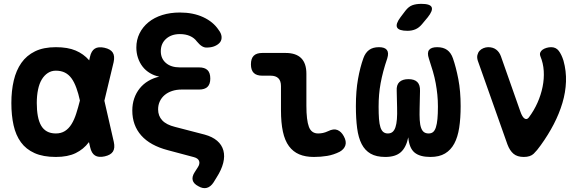

<svg xmlns="http://www.w3.org/2000/svg" viewBox="-20 -805 3040 997"><path d="M571 -68Q578 -36 566.5 -18Q555 0 523.5 7Q492 14 473.5 2.5Q455 -9 448 -41L442 -67Q442 -66 441 -66Q414 -30 373 -10Q332 10 270 10Q204 10 159.5 -10Q115 -30 88.5 -66.5Q62 -103 50.5 -154.5Q39 -206 39 -270Q39 -334 51.5 -387Q64 -440 91 -478.5Q118 -517 162 -538.5Q206 -560 270 -560Q332 -560 373 -542.5Q414 -525 442 -493Q442 -492 443 -491L447 -509Q454 -541 472.5 -552.5Q491 -564 522.5 -557Q554 -550 565.5 -532Q577 -514 570 -482L522 -282ZM395 -283Q387 -320 377 -347Q366 -378 351.5 -398Q337 -418 317 -428Q297 -438 270 -438Q247 -438 228.5 -426Q210 -414 197 -392.5Q184 -371 177.5 -339.5Q171 -308 171 -270Q171 -232 176.5 -202.5Q182 -173 193.5 -153Q205 -133 224 -122.5Q243 -112 270 -112Q297 -112 317 -124.5Q337 -137 351.5 -160.5Q366 -184 376 -216Q386 -247 395 -283Z M1002 -590Q989 -608 966.5 -618Q944 -628 914 -628Q870 -628 842.5 -603.5Q815 -579 815 -539Q815 -501 841.5 -478Q868 -455 914 -455H1014Q1043 -455 1057.5 -441Q1072 -427 1072 -397Q1072 -368 1057.5 -354Q1043 -340 1014 -340H923Q896 -340 873.5 -332.5Q851 -325 835 -311.5Q819 -298 810 -279Q801 -260 801 -237Q801 -203 822.5 -180Q844 -157 889 -146L1043 -106Q1083 -95 1107.5 -74Q1132 -53 1140 -23.5Q1148 6 1139 41.5Q1130 77 1105 116L1089 142Q1074 165 1054 170.5Q1034 176 1010 162Q985 149 980.5 130.5Q976 112 991 89L1007 64Q1019 46 1014 31.5Q1009 17 987 11L852 -25Q760 -49 713.5 -101.5Q667 -154 667 -231Q667 -265 677 -294Q687 -323 705.5 -346Q724 -369 750 -384.5Q776 -400 807 -407Q781 -412 758.5 -425.5Q736 -439 720.5 -459Q705 -479 696.5 -504.5Q688 -530 688 -558Q688 -598 704.5 -631.5Q721 -665 751 -689.5Q781 -714 822.5 -727Q864 -740 914 -740Q983 -740 1035 -716Q1087 -692 1115 -650Q1129 -632 1130.5 -615Q1132 -598 1123 -586Q1114 -574 1096 -566Q1078 -558 1052 -558Q1040 -558 1028 -565.5Q1016 -573 1002 -590Z M1571 -256Q1571 -181 1584 -146.5Q1597 -112 1632 -112Q1644 -112 1656.5 -114.5Q1669 -117 1684 -124Q1712 -138 1732 -130Q1752 -122 1765 -98Q1780 -71 1773.5 -50.5Q1767 -30 1744 -17Q1712 -1 1679 4.5Q1646 10 1610 10Q1566 10 1534 -3.5Q1502 -17 1480.5 -46Q1459 -75 1449 -121.5Q1439 -168 1439 -233V-358Q1439 -385 1425.5 -398.5Q1412 -412 1385 -412H1342Q1312 -412 1297.5 -426.5Q1283 -441 1283 -471Q1283 -501 1297.5 -515.5Q1312 -530 1342 -530H1463Q1517 -530 1544 -503Q1571 -476 1571 -422Z M2250 -560Q2282 -560 2302 -545.5Q2322 -531 2332 -502Q2348 -456 2360 -394Q2372 -332 2372 -254Q2372 -191 2364.5 -142Q2357 -93 2339 -59.5Q2321 -26 2291 -8Q2261 10 2215 10Q2160 10 2132.5 -13Q2105 -36 2100 -92Q2089 -39 2061 -14.5Q2033 10 1981 10Q1934 10 1904.5 -7Q1875 -24 1858 -57Q1841 -90 1834.5 -139.5Q1828 -189 1828 -254Q1828 -333 1839 -394.5Q1850 -456 1867 -503Q1877 -531 1896.5 -545.5Q1916 -560 1948 -560Q1978 -560 1989 -545.5Q2000 -531 1991 -502Q1979 -467 1970.5 -435Q1962 -403 1956.5 -373Q1951 -343 1948.5 -313.5Q1946 -284 1946 -251Q1946 -214 1948 -187.5Q1950 -161 1955.5 -144Q1961 -127 1970.5 -119.5Q1980 -112 1994 -112Q2009 -112 2018.5 -120Q2028 -128 2033.5 -144.5Q2039 -161 2041 -186Q2043 -211 2042 -246L2040 -333Q2038 -364 2054 -379Q2070 -394 2101 -394Q2132 -394 2147 -379Q2162 -364 2161 -333L2159 -243Q2158 -207 2159.5 -182Q2161 -157 2166.5 -141.5Q2172 -126 2181.5 -119Q2191 -112 2206 -112Q2220 -112 2229 -119.5Q2238 -127 2243.5 -144Q2249 -161 2251.5 -187.5Q2254 -214 2254 -251Q2254 -284 2251 -313.5Q2248 -343 2242.5 -373Q2237 -403 2228 -434Q2219 -465 2207 -501Q2197 -531 2208 -545.5Q2219 -560 2250 -560ZM2171 -679Q2156 -661 2137.5 -653Q2119 -645 2096 -645Q2051 -645 2042 -662.5Q2033 -680 2060 -716L2085 -749Q2102 -771 2121.5 -778Q2141 -785 2168 -785Q2214 -785 2221.5 -767.5Q2229 -750 2201 -715Z M2615 -55 2461 -490Q2456 -506 2459 -519Q2462 -532 2470 -541Q2478 -550 2490.5 -555Q2503 -560 2515 -560Q2540 -560 2556.5 -547.5Q2573 -535 2581 -513L2682 -226Q2692 -197 2704 -189.5Q2716 -182 2726 -195Q2753 -231 2771 -271.5Q2789 -312 2797.5 -354Q2806 -396 2803.5 -436.5Q2801 -477 2786 -513Q2782 -524 2785.5 -532.5Q2789 -541 2797.5 -547Q2806 -553 2818 -556.5Q2830 -560 2842 -560Q2867 -560 2881.5 -541Q2896 -522 2906 -490Q2921 -436 2919 -381Q2917 -326 2900.5 -270.5Q2884 -215 2855.5 -160Q2827 -105 2788 -51Q2769 -24 2751.5 -7Q2734 10 2700 10Q2666 10 2646.5 -6.5Q2627 -23 2615 -55Z"/></svg>

Font: Maple Mono NL
Style: Bold
Weight: 700
Monospace: yes
Designer: subframe7536
Version: Version 7.000